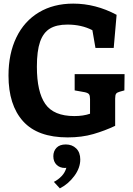

<svg xmlns="http://www.w3.org/2000/svg" viewBox="-20 -750 738 1062"><path d="M669 -340 668 -250 643 -243Q628 -239 622.5 -232Q617 -225 617 -205V-54Q560 -27 496.5 -8.5Q433 10 354 10Q188 10 107.5 -79.5Q27 -169 27 -332Q27 -453 70.5 -543Q114 -633 195 -681.5Q276 -730 385 -730Q509 -730 625 -668L609 -485H508L491 -583Q431 -614 353 -614Q292 -614 255.5 -591.5Q219 -569 201.5 -518.5Q184 -468 184 -381Q184 -242 230.5 -175Q277 -108 391 -108Q441 -108 478 -121V-202Q478 -221 472.5 -228.5Q467 -236 449 -240L393 -250V-340ZM424 132Q424 179 391 223.5Q358 268 311 292L278 256Q302 244 321 224Q340 204 347 178Q344 179 339 179Q311 179 293 161.5Q275 144 275 114Q275 86 292.5 67.5Q310 49 344 49Q379 49 401.5 71Q424 93 424 132Z"/></svg>

Font: Enriqueta
Style: Bold
Weight: 700
Designer: Viviana Monsalve, Gustavo Ibarra
Foundry: 72Puntos
Version: Version 2.000